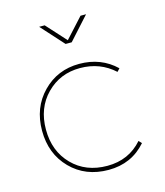

<svg xmlns="http://www.w3.org/2000/svg" viewBox="-110 -818 777 902"><g transform="rotate(-15 278.5 -367.0)"><path d="M479 -448.2 465.8 -434.1Q397 -497.1 299.6 -497.1Q202.1 -497.1 136.5 -430.4Q70.8 -363.8 70.8 -258.8Q70.8 -153.8 136.5 -86.9Q202.1 -20 306.6 -20Q411.1 -20 477.1 -95.2L490.2 -81.1Q419.4 0 307.4 0Q195.3 0 123.5 -73Q51.8 -146 51.8 -258.3Q51.8 -370.6 123.5 -443.8Q195.3 -517.1 301.3 -517.1Q407.2 -517.1 479 -448.2ZM165 -733.9H191.9L278.8 -638.2L366.2 -733.9H393.1L293.9 -624H264.2Z"/></g></svg>

Font: Montserrat-Hairline
Style: Regular
Weight: 250
Designer: Julieta Ulanovsky
Foundry: Julieta Ulanovsky
Version: Version 1.000;PS 002.000;hotconv 1.0.70;makeotf.lib2.5.58329